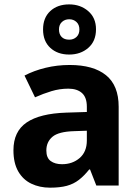

<svg xmlns="http://www.w3.org/2000/svg" viewBox="-20 -857 643 887"><path d="M301.8 -556.8Q411.6 -556.8 469.9 -509.4Q528.2 -462 528.2 -364V0H424.9L396 -74H392Q369 -45 344.5 -26Q320 -7 288.5 1.5Q257 10 211.1 10Q163.1 10 124.6 -8.5Q86.1 -27 64.1 -65.4Q42.1 -103.9 42.1 -162.8Q42.1 -249.7 103.1 -291.2Q164.1 -332.7 286.3 -336.7L381.2 -339.7V-363.9Q381.2 -407.2 358.6 -427.3Q336 -447.4 295.8 -447.4Q255.8 -447.4 217.8 -435.9Q179.8 -424.4 141.8 -407.4L93.2 -507.9Q137 -530.8 190.5 -543.8Q243.9 -556.8 301.8 -556.8ZM322.9 -251.1Q250.4 -249.1 222.2 -225Q194.1 -201 194.1 -161.8Q194.1 -127.6 214.2 -113Q234.3 -98.4 266.5 -98.4Q314.8 -98.4 348 -127Q381.2 -155.7 381.2 -208.1V-253.1ZM299.7 -605Q245.8 -605 212.3 -636Q178.9 -666.9 178.9 -720.9Q178.9 -774.8 212.1 -805.7Q245.3 -836.7 299.6 -836.7Q351.6 -836.7 387.5 -805.7Q423.5 -774.8 423.5 -721.9Q423.5 -666.9 388 -636Q352.6 -605 299.7 -605ZM299.7 -673.7Q319.8 -673.7 333.3 -686.2Q346.8 -698.8 346.8 -720.7Q346.8 -742.7 333.4 -755.3Q319.9 -768 299.8 -768Q279.6 -768 266.1 -755.5Q252.5 -742.9 252.5 -721Q252.5 -699 264.7 -686.4Q276.9 -673.7 299.7 -673.7Z"/></svg>

Font: Noto Sans Hebrew
Style: Regular
Weight: 400
Designer: Monotype Design Team
Foundry: Monotype Imaging Inc.
Version: Version 2.003;January 10, 2023;FontCreator 14.0.0.2877 64-bi